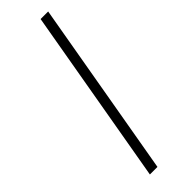

<svg xmlns="http://www.w3.org/2000/svg" viewBox="-241 -709 718 718"><g transform="rotate(-45 118.0 -350.0)"><path d="M53 0H93L215 -700H175Z"/></g></svg>

Font: Fixel Text 20240404 ExtraLight
Style: Italic
Weight: 200
Width: 4
Italic angle: -10°
Designer: AlfaBravo + MacPaw
Foundry: Kyrylo Tkachov, Marchela Mozhyna, Serhii Makarenko, Maria Weinstein, Zakhar Kryvoshyya
Version: Version 1.211;Glyphs 3.2 (3225)